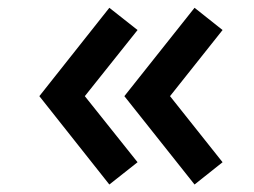

<svg xmlns="http://www.w3.org/2000/svg" viewBox="-20 -581 668 505"><path d="M267.6 -95.7 341.8 -154.3 203.1 -328.1 341.8 -502 267.6 -560.5 83.5 -328.1ZM491.7 -95.7 565.4 -154.3 427.2 -328.1 565.4 -502 491.7 -560.5 307.1 -328.1Z"/></svg>

Font: Manrope3 ExtraBold
Style: Bold
Weight: 800
Width: 4
Designer: Mikhail Sharanda
Foundry: Mikhail Sharanda
Version: Version 3.000;PS 003.000;hotconv 1.0.88;makeotf.lib2.5.64775